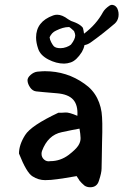

<svg xmlns="http://www.w3.org/2000/svg" viewBox="-20 -770 530 809"><path d="M250 -502Q217 -502 183.5 -519.5Q150 -537 141 -564Q132 -590 132 -612Q132 -679 204 -705Q212 -708 221 -708Q242 -708 267 -689Q271 -687 275.5 -684Q280 -681 287 -679Q293 -677 297.5 -675Q302 -673 306 -671Q314 -667 321.5 -661Q329 -655 330 -650Q333 -638 334 -628Q386 -667 414 -719Q422 -733 441 -746Q449 -751 456 -749Q467 -747 474 -735Q482 -718 479 -699Q476 -682 464 -671Q437 -648 411.5 -628Q386 -608 362 -591Q349 -582 336 -580Q333 -565 325 -551Q302 -515 278 -507Q263 -502 250 -502ZM235 -567Q247 -567 259.5 -571.5Q272 -576 279 -582Q297 -605 297 -621Q297 -627 292 -639Q290 -640 281 -649Q273 -657 269 -656Q246 -656 216 -641Q198 -633 189 -613Q190 -603 195.5 -592.5Q201 -582 206 -576Q214 -567 235 -567ZM360 19Q346 19 336 12Q331 8 324.5 1.5Q318 -5 315 -9Q313 -12 311.5 -15Q310 -18 308 -20L303 -28L255 -20Q249 -19 221.5 -15Q194 -11 170 -11Q142 -11 117 -27Q92 -42 60 -123Q60 -160 86 -201Q111 -241 226 -295Q233 -295 240.5 -295Q248 -295 256 -296Q271 -297 306 -282Q309 -327 288.5 -350Q268 -373 220 -377L185 -380Q175 -381 162 -382Q149 -383 132 -385Q117 -387 107 -401.5Q97 -416 96 -430Q95 -442 108.5 -454Q122 -466 137 -468Q148 -469 156 -469.5Q164 -470 169 -470Q262 -470 336 -417Q371 -393 389.5 -356.5Q408 -320 410 -276Q411 -266 411 -250Q411 -234 411 -213Q410 -196 410 -170.5Q410 -145 409 -111L408 -60Q408 -42 397 -9Q389 19 360 19ZM192 -91Q234 -91 269 -117Q299 -140 309.5 -156Q320 -172 319.5 -188.5Q319 -205 315 -228Q297 -224 283 -222L240 -213Q182 -201 157 -134Q155 -128 155 -122Q155 -107 166 -97.5Q177 -88 192 -91Z"/></svg>

Font: Mansalva
Style: Regular
Weight: 400
Designer: Carolina Short
Foundry: Carolina Short
Version: Version 2.112; ttfautohint (v1.8.4.7-5d5b)